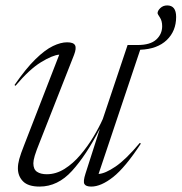

<svg xmlns="http://www.w3.org/2000/svg" viewBox="-20 -678 670 708"><path d="M295 -37 348.5 -204Q298 -105.5 245.5 -47.8Q193 10 126 10Q84 10 65 -9.2Q46 -28.5 46 -57.5Q46 -73 51 -91.5Q56 -110 69.5 -144L198.5 -476.5Q173.5 -474.5 131 -448.5Q88.5 -422.5 37 -361.5L33.5 -364.5Q76 -426 111.2 -460.2Q146.5 -494.5 175.2 -508.2Q204 -522 227.5 -522Q251 -522 256.8 -511Q262.5 -500 253 -475.5L127 -155Q113.5 -121.5 108.2 -104Q103 -86.5 103 -76Q103 -53.5 116.5 -44.5Q130 -35.5 152.5 -35.5Q186.5 -35.5 218 -55.2Q249.5 -75 276.2 -106.5Q303 -138 324.2 -173.2Q345.5 -208.5 359 -239L450.5 -512H487.5Q534 -512 556 -532Q578 -552 578 -581.5Q578 -601 569.5 -613.8Q561 -626.5 561 -629Q561 -638.5 571.2 -648.2Q581.5 -658 596.5 -658Q629.5 -658 629.5 -615.5Q629.5 -563.5 594.8 -530.2Q560 -497 497 -494.5L343.5 -36.5Q368 -38 406 -63.8Q444 -89.5 495.5 -151L499.5 -148.5Q441.5 -60 397 -25Q352.5 10 316.5 10Q296.5 10 291.2 0.5Q286 -9 295 -37Z"/></svg>

Font: Newsreader Display Light
Style: Italic
Weight: 300
Italic angle: -17°
Designer: Hugues Gentile
Foundry: Production Type
Version: Version 1.001